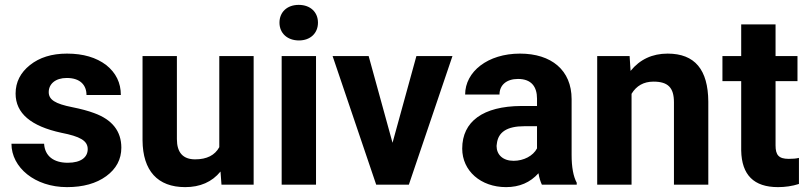

<svg xmlns="http://www.w3.org/2000/svg" viewBox="-20 -758 3318 788"><path d="M340 -146C340 -113 313 -90 258 -90C201 -90 164 -117 161 -168H27C27 -71 123 10 255 10C321 10 375 -5 416 -35C457 -65 478 -104 478 -152C478 -219 441 -267 366 -294C342 -303 312 -311 277 -318C206 -332 180 -349 180 -380C180 -413 207 -438 254 -438C310 -438 335 -408 335 -368H476C476 -418 456 -459 416 -491C375 -522 322 -538 255 -538C192 -538 142 -522 103 -491C64 -460 44 -421 44 -374C44 -293 107 -240 232 -213C308 -198 340 -181 340 -146Z M565 -182C566 -57 627 10 740 10C801 10 850 -11 885 -54L889 0H1021V-528H880V-154C862 -121 829 -104 781 -104C731 -104 706 -132 706 -187V-528H565Z M1277 -528H1136V0H1277ZM1127 -665C1127 -622 1159 -592 1207 -592C1254 -592 1285 -622 1285 -665C1285 -708 1254 -738 1206 -738C1158 -738 1127 -708 1127 -665Z M1345 -528 1524 0H1658L1837 -528H1689L1591 -172L1493 -528Z M2057 10C2112 10 2156 -9 2190 -47C2193 -28 2198 -13 2204 0H2347V-8C2333 -34 2326 -72 2326 -122V-351C2326 -470 2243 -538 2114 -538C1982 -538 1889 -464 1889 -370H2030C2030 -409 2059 -434 2106 -434C2161 -434 2184 -402 2184 -353V-323H2119C1963 -322 1877 -260 1877 -148C1877 -57 1953 10 2057 10ZM2018 -159 2019 -167C2024 -216 2061 -240 2132 -240H2184V-149C2168 -118 2129 -98 2088 -98C2044 -98 2018 -123 2018 -159Z M2431 0H2572V-373C2592 -406 2622 -423 2662 -423C2722 -423 2746 -398 2746 -338V0H2887V-341C2886 -472 2832 -538 2720 -538C2657 -538 2606 -514 2568 -467L2564 -528H2431Z M2945 -425H3022V-140C3024 -40 3074 10 3173 10C3202 10 3231 6 3259 -3V-110C3247 -107 3233 -106 3217 -106C3176 -106 3163 -122 3163 -161V-425H3253V-528H3163V-658H3022V-528H2945Z"/></svg>

Font: Noto Sans KR Bold
Style: Regular
Weight: 700
Designer: Ryoko NISHIZUKA  (kana & ideographs); Paul D. Hunt (Latin, Greek & Cyrillic); Wenlong ZHANG  (bopomofo); Sandoll Communi
Foundry: Adobe Systems Incorporated
Version: Version 1.004;PS 1.004;hotconv 1.0.82;makeotf.lib2.5.63406